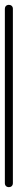

<svg xmlns="http://www.w3.org/2000/svg" viewBox="-20 -770 73 790"><path d="M0 -17H33V-734H0ZM17 -33Q9 -33 4.5 -28.5Q0 -24 0 -17Q0 -9 4.5 -4.5Q9 0 17 0Q24 0 28.5 -4.5Q33 -9 33 -17Q33 -24 28.5 -28.5Q24 -33 17 -33ZM17 -750Q9 -750 4.5 -745.5Q0 -741 0 -734Q0 -726 4.5 -721.5Q9 -717 17 -717Q24 -717 28.5 -721.5Q33 -726 33 -734Q33 -741 28.5 -745.5Q24 -750 17 -750Z"/></svg>

Font: Wavefont Light
Style: Regular
Weight: 300
Version: Version 3.004;gftools[0.9.33]